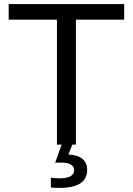

<svg xmlns="http://www.w3.org/2000/svg" viewBox="-20 -708 651 940"><path d="M351.6 -611.8V0H258.8V-611.8H22.5V-688H587.9V-611.8ZM406.7 123.5Q406.7 211.9 272.9 211.9Q245.1 211.9 229 210V162.1Q252.9 165 271 165Q342.8 165 342.8 125.5Q342.8 87.9 277.8 87.9Q256.8 87.9 250 88.9L281.7 0H334L314.9 48.8Q360.8 50.3 383.8 70.1Q406.7 89.8 406.7 123.5Z"/></svg>

Font: Liberation Sans
Style: Regular
Weight: 400
Designer: Steve Matteson
Foundry: Ascender Corporation
Version: Version 2.00.1